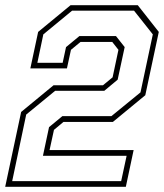

<svg xmlns="http://www.w3.org/2000/svg" viewBox="-57 -720 632 740"><path d="M-37 0 24.5 -288.5 149.5 -391.5H340L377 -422L399.5 -528L375.5 -558.5H253.5L216.5 -528L201 -456.5H60L90 -597L215 -700H474L555 -597L503 -353L378 -250H187.5L151 -219.5L134 -141.5H458L428 0ZM-10 -22H410L431 -119.5H108.5L132 -230L183.5 -272.5H372.5L484.5 -364L532 -587.5L459.5 -679H221L110 -587.5L87 -478H184.5L197.5 -538.5L249 -581H390L423.5 -538.5L396.5 -413L345 -370H155.5L44 -278.5Z"/></svg>

Font: Tourney ExtraLight
Style: Italic
Weight: 250
Italic angle: -12°
Version: Version 1.015